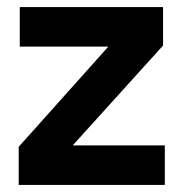

<svg xmlns="http://www.w3.org/2000/svg" viewBox="-20 -524 530 544"><path d="M33 0V-108L287 -392H36V-504H442V-395L186 -112H447V0Z"/></svg>

Font: DM Sans
Style: Bold
Weight: 700
Designer: Colophon Foundry, Jonny Pinhorn
Foundry: Colophon Foundry
Version: Version 4.004; ttfautohint (v1.8.4.7-5d5b)